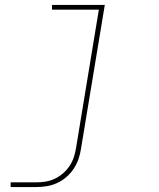

<svg xmlns="http://www.w3.org/2000/svg" viewBox="-20 -540 640 775"><path d="M23 215V196H127Q145 196 164 193Q183 190 201 181.5Q219 173 234.5 159.5Q250 146 261 129.5Q272 113 278 94.5Q284 76 287 57L379 -501H190V-520H403L307 60Q304 81 297 101.5Q290 122 277.5 141Q265 160 247.5 175Q230 190 210 199Q190 208 169 211.5Q148 215 127 215Z"/></svg>

Font: Iosevka SS04 Thin Extended
Style: Italic
Weight: 100
Width: 7
Italic angle: -9°
Monospace: yes
Designer: Belleve Invis
Foundry: Belleve Invis
Version: Version 19.0.0; ttfautohint (v1.8.4)